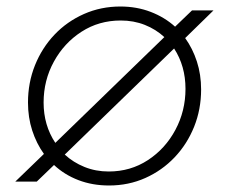

<svg xmlns="http://www.w3.org/2000/svg" viewBox="-20 -558 704 590"><path d="M27 0 115 -85Q92 -117 79 -157Q66 -197 66 -243Q66 -304 87.5 -357.5Q109 -411 147.5 -451.5Q186 -492 238 -515Q290 -538 350 -538Q400 -538 443 -521.5Q486 -505 518 -476L570 -526H636L549 -441Q572 -409 585 -369Q598 -329 598 -283Q598 -222 576.5 -168.5Q555 -115 516.5 -74.5Q478 -34 426.5 -11Q375 12 315 12Q264 12 221 -4.5Q178 -21 146 -51L93 0ZM114 -243Q114 -173 150 -119L485 -444Q459 -468 425 -481.5Q391 -495 351 -495Q284 -495 230.5 -460.5Q177 -426 145.5 -368.5Q114 -311 114 -243ZM314 -31Q381 -31 434.5 -66Q488 -101 519 -159Q550 -217 550 -285Q550 -355 515 -409L179 -83Q205 -59 239.5 -45Q274 -31 314 -31Z"/></svg>

Font: Plus Jakarta Sans ExtraLight
Style: Italic
Weight: 200
Italic angle: -8°
Designer: Gumpita Rahayu
Foundry: Tokotype
Version: Version 2.071; ttfautohint (v1.8.4.7-5d5b);gftools[0.9.29]